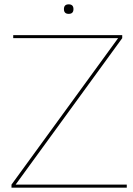

<svg xmlns="http://www.w3.org/2000/svg" viewBox="-20 -866 615 886"><path d="M565 -14V0H33V-14L525 -690H41V-704H544V-690L52 -14ZM297 -846Q319 -846 319 -824Q319 -802 297 -802Q275 -802 275 -824Q275 -846 297 -846Z"/></svg>

Font: Prodigy Sans Thin
Style: Regular
Weight: 100
Designer: Wei Huang
Foundry: Wei Huang
Version: Version 1.003; ttfautohint (v1.8.3)